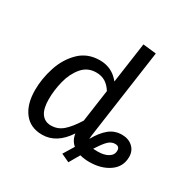

<svg xmlns="http://www.w3.org/2000/svg" viewBox="-184 -902 1097 1132"><g transform="rotate(30 364.5 -336.5)"><path d="M729 -131Q729 -64 674.5 -26Q620 12 539 12Q505 12 475 4L434 75L378 49L422 -23Q391 -49 385 -93Q316 12 218 12Q138 12 94.5 -44Q51 -100 51 -197Q51 -273 76.5 -352Q102 -431 157 -485Q212 -539 296 -539Q379 -539 431 -473L470 -748L560 -738L474 -130Q472 -112 472 -106L474 -109Q504 -163 541 -193.5Q578 -224 628 -224Q672 -224 700.5 -198.5Q729 -173 729 -131ZM421 -402Q401 -434 375 -450Q349 -466 313 -466Q254 -466 217 -422Q180 -378 164 -314.5Q148 -251 148 -190Q148 -125 171 -93Q194 -61 236 -61Q282 -61 317 -91.5Q352 -122 390 -183ZM650 -128Q650 -157 620 -157Q595 -157 574.5 -138Q554 -119 521 -67Q530 -66 552 -66Q596 -66 623 -82.5Q650 -99 650 -128Z"/></g></svg>

Font: FiraGO
Style: Italic
Weight: 400
Italic angle: -8°
Designer: bBox Type GmbH
Foundry: bBox Type GmbH
Version: Version 1.001